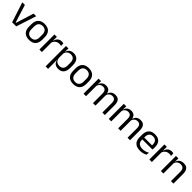

<svg xmlns="http://www.w3.org/2000/svg" viewBox="534 -2363 4397 4397"><g transform="rotate(45 2732.5 -164.5)"><path d="M253 -55.5 388 -488H472L313.5 0H180.5L22 -488H106L241 -55.5Z M737.5 12.5Q632.5 12.5 578.2 -44.2Q524 -101 524 -207.5V-282Q524 -388 578.5 -444.5Q633 -501 737.5 -501Q842.5 -501 896.8 -444.5Q951 -388 951 -282V-207.5Q951 -101 896.8 -44.2Q842.5 12.5 737.5 12.5ZM737.5 -53.5Q802.5 -53.5 836.2 -92Q870 -130.5 870 -203V-286.5Q870 -358.5 836.2 -396.8Q802.5 -435 737.5 -435Q673 -435 639 -396.8Q605 -358.5 605 -286.5V-203Q605 -130.5 639 -92Q673 -53.5 737.5 -53.5Z M1140.5 -298.5 1122 -361 1142 -362Q1158 -424 1197 -459.8Q1236 -495.5 1300.5 -495.5Q1316.5 -495.5 1329.2 -493Q1342 -490.5 1352 -487L1357 -408.5Q1344.5 -412.5 1329.2 -415Q1314 -417.5 1295.5 -417.5Q1240.5 -417.5 1199.8 -387Q1159 -356.5 1140.5 -298.5ZM1063.5 0V-488H1142.5L1138.5 -344L1144.5 -338V0Z M1677 10.5Q1632 10.5 1599 -4.5Q1566 -19.5 1545.5 -47.5Q1525 -75.5 1518 -112.5H1491.5L1515 -188.5Q1517 -144.5 1534.8 -115.2Q1552.5 -86 1583 -71.5Q1613.5 -57 1652 -57Q1713.5 -57 1746.2 -93Q1779 -129 1779 -198.5V-292Q1779 -361 1746.5 -397Q1714 -433 1652 -433Q1615 -433 1586.5 -418.5Q1558 -404 1539.2 -379Q1520.5 -354 1513.5 -322L1493.5 -378.5H1517Q1525 -412 1544.2 -439.2Q1563.5 -466.5 1597.2 -482.8Q1631 -499 1680.5 -499Q1768.5 -499 1814.5 -444.2Q1860.5 -389.5 1860.5 -285.5V-204.5Q1860.5 -99.5 1814.2 -44.5Q1768 10.5 1677 10.5ZM1436.5 172V-488H1517.5L1514 -370.5L1515 -345.5V-140L1514.5 -123.5L1517 13.5V172Z M2167.5 12.5Q2062.5 12.5 2008.2 -44.2Q1954 -101 1954 -207.5V-282Q1954 -388 2008.5 -444.5Q2063 -501 2167.5 -501Q2272.5 -501 2326.8 -444.5Q2381 -388 2381 -282V-207.5Q2381 -101 2326.8 -44.2Q2272.5 12.5 2167.5 12.5ZM2167.5 -53.5Q2232.5 -53.5 2266.2 -92Q2300 -130.5 2300 -203V-286.5Q2300 -358.5 2266.2 -396.8Q2232.5 -435 2167.5 -435Q2103 -435 2069 -396.8Q2035 -358.5 2035 -286.5V-203Q2035 -130.5 2069 -92Q2103 -53.5 2167.5 -53.5Z M3103 0V-305.5Q3103 -344 3093.2 -372.2Q3083.5 -400.5 3061.2 -416Q3039 -431.5 3001.5 -431.5Q2966 -431.5 2940 -417Q2914 -402.5 2898 -378.2Q2882 -354 2875.5 -323L2863 -380.5H2873Q2881 -412 2900 -439Q2919 -466 2951.5 -482.5Q2984 -499 3032 -499Q3086.5 -499 3119.8 -477.5Q3153 -456 3168.5 -414.8Q3184 -373.5 3184 -314.5V0ZM2493.5 0V-488H2574.5L2571 -371L2574.5 -366V0ZM2798.5 0V-305.5Q2798.5 -344 2788.8 -372.2Q2779 -400.5 2757 -416Q2735 -431.5 2697.5 -431.5Q2661.5 -431.5 2635.5 -417Q2609.5 -402.5 2593.5 -377.8Q2577.5 -353 2571 -321.5L2556 -379H2574Q2581.5 -412 2600 -439.2Q2618.5 -466.5 2650.2 -482.8Q2682 -499 2727.5 -499Q2795 -499 2830.2 -464Q2865.5 -429 2874.5 -362Q2877 -352 2878 -340.2Q2879 -328.5 2879 -317V0Z M3919 0V-305.5Q3919 -344 3909.2 -372.2Q3899.5 -400.5 3877.2 -416Q3855 -431.5 3817.5 -431.5Q3782 -431.5 3756 -417Q3730 -402.5 3714 -378.2Q3698 -354 3691.5 -323L3679 -380.5H3689Q3697 -412 3716 -439Q3735 -466 3767.5 -482.5Q3800 -499 3848 -499Q3902.5 -499 3935.8 -477.5Q3969 -456 3984.5 -414.8Q4000 -373.5 4000 -314.5V0ZM3309.5 0V-488H3390.5L3387 -371L3390.5 -366V0ZM3614.5 0V-305.5Q3614.5 -344 3604.8 -372.2Q3595 -400.5 3573 -416Q3551 -431.5 3513.5 -431.5Q3477.5 -431.5 3451.5 -417Q3425.5 -402.5 3409.5 -377.8Q3393.5 -353 3387 -321.5L3372 -379H3390Q3397.5 -412 3416 -439.2Q3434.5 -466.5 3466.2 -482.8Q3498 -499 3543.5 -499Q3611 -499 3646.2 -464Q3681.5 -429 3690.5 -362Q3693 -352 3694 -340.2Q3695 -328.5 3695 -317V0Z M4330.5 11Q4219 11 4162.5 -43.5Q4106 -98 4106 -199.5V-286.5Q4106 -389.5 4158.5 -445.2Q4211 -501 4312 -501Q4380 -501 4425.5 -475.8Q4471 -450.5 4494 -404Q4517 -357.5 4517 -293V-275Q4517 -259 4515.8 -243Q4514.5 -227 4512.5 -211.5H4438Q4439 -235.5 4439.2 -257Q4439.5 -278.5 4439.5 -296.5Q4439.5 -341 4425.2 -371.8Q4411 -402.5 4382.8 -418.8Q4354.5 -435 4312 -435Q4249 -435 4217.5 -398.5Q4186 -362 4186 -294V-247.5L4186.5 -237.5V-191Q4186.5 -160.5 4195.5 -136Q4204.5 -111.5 4223.8 -93.8Q4243 -76 4272.8 -66.8Q4302.5 -57.5 4343.5 -57.5Q4391 -57.5 4432 -70Q4473 -82.5 4509 -104L4501.5 -34Q4469 -13.5 4426 -1.2Q4383 11 4330.5 11ZM4148.5 -211.5V-272.5H4495.5V-211.5Z M4702 -298.5 4683.5 -361 4703.5 -362Q4719.5 -424 4758.5 -459.8Q4797.5 -495.5 4862 -495.5Q4878 -495.5 4890.8 -493Q4903.5 -490.5 4913.5 -487L4918.5 -408.5Q4906 -412.5 4890.8 -415Q4875.5 -417.5 4857 -417.5Q4802 -417.5 4761.2 -387Q4720.5 -356.5 4702 -298.5ZM4625 0V-488H4704L4700 -344L4706 -338V0Z M5324.5 0V-303.5Q5324.5 -343 5313.8 -371.5Q5303 -400 5278.8 -415.8Q5254.5 -431.5 5212.5 -431.5Q5174 -431.5 5145.8 -417Q5117.5 -402.5 5100 -377.8Q5082.5 -353 5075.5 -321.5L5061 -379H5078.5Q5086.5 -412 5106.5 -439.2Q5126.5 -466.5 5160.2 -482.8Q5194 -499 5243 -499Q5301 -499 5336.8 -477Q5372.5 -455 5389 -413.8Q5405.5 -372.5 5405.5 -312.5V0ZM4998 0V-488H5079L5075.5 -371L5079 -366.5V0Z"/></g></svg>

Font: Anek Bangla
Style: Regular
Weight: 400
Designer: Sulekha Rajkumar (Bangla), Yesha Goshar (Latin)
Foundry: Ek Type
Version: Version 1.003